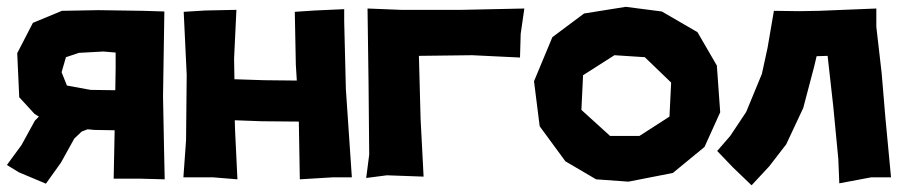

<svg xmlns="http://www.w3.org/2000/svg" viewBox="-27 -519 2636 562"><path d="M311.5 -321.3 310.5 -254.9 238.3 -255.9 168.9 -268.6 153.3 -307.6 166 -351.6 204.1 -364.3 275.4 -368.2 311.5 -365.2ZM454.1 -485.4 392.6 -487.3 260.7 -489.3 154.3 -487.3 69.3 -452.1 23.4 -363.3 29.3 -234.4 74.2 -185.5 86.9 -177.7 75.2 -166 36.1 -94.7 -6.8 -36.1 28.3 -14.6 107.4 18.6 151.4 -43 190.4 -113.3 211.9 -133.8 229.5 -140.6 249 -138.7 308.6 -137.7 305.7 3.9H379.9L455.1 5.9L453.1 -86.9L450.2 -237.3Z M510.7 -484.4 519.5 -299.8 517.6 -108.4 509.8 0H595.7L668 5.9L661.1 -136.7L660.2 -167L738.3 -164.1L847.7 -163.1L850.6 5.9L948.2 0H1002.9L985.4 -257.8L980.5 -456.1V-492.2L894.5 -488.3L835.9 -484.4L838.9 -330.1L841.8 -283.2L746.1 -284.2L659.2 -287.1L658.2 -347.7L665 -490.2L574.2 -488.3Z M1048.8 -494.1 1051.8 -273.4 1053.7 -66.4 1044.9 2 1105.5 -5.9 1212.9 -2 1204.1 -170.9 1199.2 -355.5 1354.5 -357.4 1495.1 -350.6 1497.1 -419.9 1507.8 -494.1 1325.2 -490.2H1146.5Z M1804.7 -499 1682.6 -479.5 1589.8 -410.2 1536.1 -281.2 1552.7 -149.4 1627.9 -46.9 1717.8 5.9 1812.5 12.7 1942.4 -12.7 2035.2 -88.9 2081.1 -190.4 2071.3 -327.1 2014.6 -424.8 1910.2 -485.4ZM1860.4 -351.6 1937.5 -277.3 1932.6 -177.7 1844.7 -121.1H1758.8L1674.8 -197.3L1679.7 -298.8L1771.5 -357.4Z M2238.3 -487.3 2219.7 -378.9 2203.1 -302.7 2157.2 -191.4 2110.4 -121.1 2072.3 -77.1 2119.1 -28.3 2172.9 23.4 2224.6 -32.2 2274.4 -96.7 2324.2 -203.1 2356.4 -325.2 2363.3 -354.5 2395.5 -355.5 2412.1 -207 2426.8 -53.7 2429.7 17.6 2523.4 0H2581.1L2564.5 -175.8L2553.7 -304.7L2538.1 -440.4V-494.1L2370.1 -487.3L2312.5 -486.3Z"/></svg>

Font: MaokenAssortedSans-TC
Style: Regular
Weight: 500
Version: Version 0.83